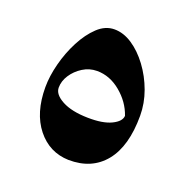

<svg xmlns="http://www.w3.org/2000/svg" viewBox="-90 -586 628 635"><g transform="rotate(20 223.5 -269.0)"><path d="M60 -240Q60 -279 71.5 -323.5Q83 -368 103.5 -407.5Q124 -447 151 -472.5Q178 -498 210 -498Q242 -498 273 -477.5Q304 -457 330 -422Q356 -387 371.5 -344.5Q387 -302 387 -258Q387 -151 341.5 -95Q296 -39 214 -40Q146 -42 103 -96Q60 -150 60 -240ZM102 -254Q102 -230 135.5 -212Q169 -194 226 -193Q279 -192 309 -206.5Q339 -221 340 -241Q325 -285 286.5 -317Q248 -349 203 -349Q176 -349 153 -334.5Q130 -320 116 -298.5Q102 -277 102 -254Z"/></g></svg>

Font: Bona Nova SC
Style: Bold
Weight: 700
Designer: Mateusz Machalski
Foundry: Capitalics
Version: Version 4.001; ttfautohint (v1.8.4.7-5d5b)